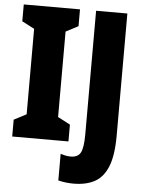

<svg xmlns="http://www.w3.org/2000/svg" viewBox="-61 -762 767 1034"><g transform="rotate(5 322.0 -245.0)"><path d="M329 0H25V-91L92 -126V-588L25 -623V-714H329V-623L262 -588V-126L329 -91ZM376 224Q354 224 333.5 221.5Q313 219 293 214V70Q305 74 318.5 77Q332 80 348 80Q387 80 401.5 53Q416 26 416 -47V-714H585V-55Q585 53 560.5 113.5Q536 174 489.5 199Q443 224 376 224Z"/></g></svg>

Font: Noto Sans Thai Looped ExtraCondensed Black
Style: Regular
Weight: 900
Width: 2
Designer: Sasikarn Vongin, Ben Mitchell
Foundry: The Fontpad Ltd
Version: Version 1.001; ttfautohint (v1.8.4.7-5d5b)